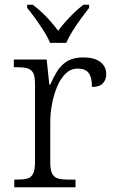

<svg xmlns="http://www.w3.org/2000/svg" viewBox="-20 -786 481 806"><path d="M40 0V-32H52Q78 -32 94.5 -36.5Q111 -41 119 -57Q127 -73 127 -107V-433Q127 -466 119 -480.5Q111 -495 93.5 -499.5Q76 -504 47 -504H38V-536H176L187 -431H191Q204 -461 220 -487Q236 -513 262 -529Q288 -545 329 -545Q376 -545 401 -526Q426 -507 426 -474Q426 -452 412 -436.5Q398 -421 366 -421Q366 -449 359.5 -466Q353 -483 340 -490.5Q327 -498 306 -498Q277 -498 255.5 -477Q234 -456 220 -422.5Q206 -389 198.5 -350Q191 -311 191 -274V-104Q191 -71 199.5 -56Q208 -41 224.5 -36.5Q241 -32 266 -32H297V0ZM190 -606Q181 -629 164 -655.5Q147 -682 128.5 -708Q110 -734 94 -753V-766H118Q140 -749 158.5 -731.5Q177 -714 193 -695.5Q209 -677 224 -657Q239 -677 255.5 -695.5Q272 -714 290 -731.5Q308 -749 330 -766H354V-753Q339 -734 320 -708Q301 -682 284.5 -655.5Q268 -629 258 -606Z"/></svg>

Font: Noto Serif Thai Light
Style: Regular
Weight: 300
Version: Version 2.001